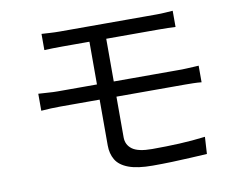

<svg xmlns="http://www.w3.org/2000/svg" viewBox="-79 -814 1157 934"><g transform="rotate(-10 500.0 -347.5)"><path d="M181 -710Q201 -709 223.5 -707.5Q246 -706 271 -706Q289 -706 325.5 -706Q362 -706 409.5 -706Q457 -706 508 -706Q559 -706 607 -706Q655 -706 692 -706Q729 -706 747 -706Q771 -706 791.5 -707.5Q812 -709 829 -710V-630Q811 -631 792 -631.5Q773 -632 747 -632Q729 -632 690.5 -632Q652 -632 602.5 -632Q553 -632 500.5 -632Q448 -632 401 -632Q354 -632 319 -632Q284 -632 271 -632Q246 -632 223.5 -631.5Q201 -631 181 -630ZM487 -389Q487 -361 487 -324.5Q487 -288 487 -252Q487 -216 487 -187.5Q487 -159 487 -145Q487 -108 516 -86.5Q545 -65 614 -65Q685 -65 748.5 -68Q812 -71 877 -79L872 5Q833 7 789 9.5Q745 12 698 13.5Q651 15 603 15Q528 15 484 -1.5Q440 -18 422 -48.5Q404 -79 404 -120Q404 -147 404 -181.5Q404 -216 404 -253.5Q404 -291 404 -326.5Q404 -362 404 -392Q404 -404 404 -430.5Q404 -457 404 -490.5Q404 -524 404 -557Q404 -590 404 -616.5Q404 -643 404 -656L487 -655Q487 -643 487 -615Q487 -587 487 -552Q487 -517 487 -483Q487 -449 487 -423Q487 -397 487 -389ZM115 -426Q136 -425 162.5 -423Q189 -421 209 -421Q225 -421 262.5 -421Q300 -421 351.5 -421Q403 -421 461.5 -421Q520 -421 578.5 -421Q637 -421 688 -421Q739 -421 774.5 -421Q810 -421 824 -421Q835 -421 850 -422Q865 -423 880.5 -423.5Q896 -424 907 -425V-343Q890 -345 866.5 -345.5Q843 -346 826 -346Q811 -346 775 -346Q739 -346 688 -346Q637 -346 578.5 -346Q520 -346 461 -346Q402 -346 351 -346Q300 -346 262.5 -346Q225 -346 209 -346Q191 -346 163.5 -345Q136 -344 115 -342Z"/></g></svg>

Font: Noto Sans SC Thin
Style: Regular
Weight: 400
Version: Version 2.004-H2;hotconv 1.0.118;makeotfexe 2.5.65603